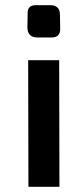

<svg xmlns="http://www.w3.org/2000/svg" viewBox="-20 -723 307 743"><path d="M174 -703Q212 -703 212 -666L213 -611Q213 -578 180 -578H125Q87 -578 86 -616L87 -670Q85 -703 119 -703ZM90 0 89 -490H209L210 0Z"/></svg>

Font: Taylor Sans Upright Semi Bold
Style: Regular
Weight: 600
Italic angle: -8°
Designer: Natanael Gama
Version: Version 1.001 September 8, 2015